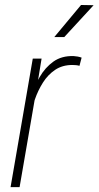

<svg xmlns="http://www.w3.org/2000/svg" viewBox="-20 -769 405 789"><path d="M136.2 -438.5 60.5 0H23.4L114.7 -528.3H150.9ZM315.4 -532.2 306.6 -498.5Q300.3 -500.5 292.7 -501.2Q285.2 -502 277.3 -502Q236.3 -502 206.5 -481.9Q176.8 -461.9 156.5 -429.7Q136.2 -397.5 123.5 -360.8Q110.8 -324.2 103.5 -290.5L86.4 -286.6Q93.8 -324.7 106.9 -368.7Q120.1 -412.6 142.8 -452.1Q165.5 -491.7 199.5 -515.9Q233.4 -540 282.2 -538.6Q291 -538.1 299.1 -536.6Q307.1 -535.2 315.4 -532.2ZM203.1 -616.7 313 -748.5 364.7 -747.6 244.1 -616.7Z"/></svg>

Font: Roboto Condensed ExtraLight
Style: Italic
Weight: 250
Italic angle: -12°
Designer: Christian Robertson
Foundry: Google
Version: Version 3.008; 2023